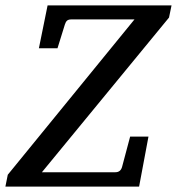

<svg xmlns="http://www.w3.org/2000/svg" viewBox="-40 -691 655 711"><path d="M585.9 -626 115.2 -53.2H387.2Q406.7 -53.2 412.1 -73.2L441.9 -185.1H509.8L475.1 0H-20L-11.2 -43.9L458 -619.1H224.1Q213.4 -619.1 208.3 -614.5Q203.1 -609.9 200.2 -600.1L172.9 -512.2H104L136.2 -670.9H595.2Z"/></svg>

Font: Charis SIL Afr
Style: Italic
Weight: 400
Italic angle: -11°
Foundry: SIL International
Version: Version 5.000